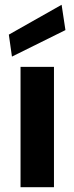

<svg xmlns="http://www.w3.org/2000/svg" viewBox="-20 -784 311 804"><path d="M66 0V-504H206V0ZM30 -547 17 -639 238 -764 254 -658Z"/></svg>

Font: DM Sans ExtraBold
Style: Regular
Weight: 800
Designer: Colophon Foundry, Jonny Pinhorn
Foundry: Colophon Foundry
Version: Version 4.004; ttfautohint (v1.8.4.7-5d5b)